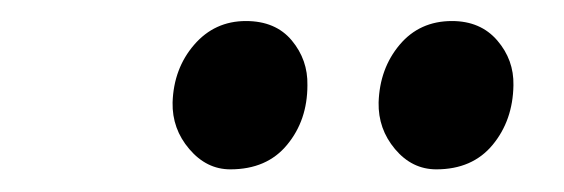

<svg xmlns="http://www.w3.org/2000/svg" viewBox="-20 -778 523 178"><path d="M193.5 -621Q171.5 -621 155.5 -639.8Q139.5 -658.5 140 -683Q141 -714.5 160 -736.5Q179 -758.5 208 -758.5Q235.5 -758.5 250.5 -740.5Q265.5 -722.5 265 -699Q265 -666.5 246.2 -643.8Q227.5 -621 193.5 -621ZM384.5 -621Q362 -621 346.2 -639.8Q330.5 -658.5 331 -683Q332 -714.5 350.5 -736.5Q369 -758.5 399 -758.5Q425.5 -758.5 441 -740.5Q456.5 -722.5 456 -699Q455.5 -666.5 436.8 -643.8Q418 -621 384.5 -621Z"/></svg>

Font: Merriweather Medium
Style: Italic
Weight: 500
Italic angle: -7.8°
Version: Version 2.101